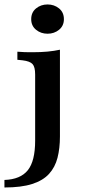

<svg xmlns="http://www.w3.org/2000/svg" viewBox="-53 -649 389 862"><path d="M104.8 -208.1V-314.5Q104.8 -348.4 93.1 -361.3Q81.5 -374.2 48.4 -378.2L25 -380.6V-416.9Q42.7 -415.3 58.1 -414.9Q73.4 -414.5 92.7 -414.5Q129.8 -414.5 160.1 -417.3Q190.3 -420.2 216.1 -425.8V-416.9V-208.1ZM-33.1 192.7V158.9Q38.7 156.5 71.8 115.3Q104.8 74.2 104.8 -17.7V-208.1H216.1V-36.3Q216.1 16.9 205.2 59.3Q194.4 101.6 167.3 131.5Q140.3 161.3 91.5 177Q42.7 192.7 -33.1 192.7ZM160.5 -497.6Q130.6 -497.6 108.9 -515.3Q87.1 -533.1 87.1 -562.9Q87.1 -593.5 108.9 -611.3Q130.6 -629 160.5 -629Q190.3 -629 212.1 -611.3Q233.9 -593.5 233.9 -562.9Q233.9 -533.1 212.1 -515.3Q190.3 -497.6 160.5 -497.6Z"/></svg>

Font: Playfair 9pt
Style: Bold
Weight: 700
Designer: Claus Eggers Sørensen
Foundry: Claus Eggers Sørensen
Version: Version 2.203